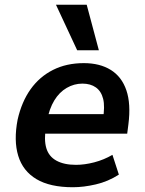

<svg xmlns="http://www.w3.org/2000/svg" viewBox="-20 -776 609 806"><path d="M286 10Q190 10 133 -24Q76 -58 56.5 -122Q37 -186 54 -274Q71 -349 108.5 -401.5Q146 -454 202.5 -482.5Q259 -511 332 -511Q399 -511 445 -482.5Q491 -454 510.5 -397Q530 -340 519 -254L514 -215H149L162 -297H431L412 -275Q421 -329 413 -361Q405 -393 382.5 -409Q360 -425 326 -425Q291 -425 260 -407Q229 -389 208 -354.5Q187 -320 177 -268L173 -244Q164 -189 174.5 -154Q185 -119 217 -101.5Q249 -84 299 -84Q335 -84 375.5 -94.5Q416 -105 452 -126L479 -43Q434 -14 382.5 -2Q331 10 286 10ZM304 -565 215 -756H344L395 -565Z"/></svg>

Font: Nunito Sans 7pt SemiCondensed
Style: Bold Italic
Weight: 700
Width: 4
Italic angle: -9°
Designer: Vernon Adams
Foundry: Vernon Adams
Version: Version 3.101;gftools[0.9.27]